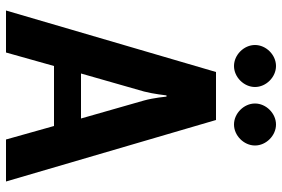

<svg xmlns="http://www.w3.org/2000/svg" viewBox="-170 -770 940 640"><g transform="rotate(90 300.0 -450.0)"><path d="M445 0H585L380 -700H220L15 0H155L200 -160H400ZM285 -460C293 -490 298 -535 298 -535H302C302 -535 306 -492 315 -460L375 -250H225ZM200 -900C163 -900 130 -867 130 -830C130 -793 163 -760 200 -760C237 -760 270 -793 270 -830C270 -867 237 -900 200 -900ZM395 -900C358 -900 325 -867 325 -830C325 -793 358 -760 395 -760C432 -760 465 -793 465 -830C465 -867 432 -900 395 -900Z"/></g></svg>

Font: Scada
Style: Bold
Weight: 700
Designer: Jovanny Lemonad
Foundry: Jovanny Lemonad
Version: Version 3.005